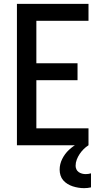

<svg xmlns="http://www.w3.org/2000/svg" viewBox="-20 -755 540 998"><path d="M68 0V-735H440V-647H169V-426H383V-338H169V-88H440V0ZM417 223Q402 223 387 220.5Q372 218 358 213.5Q344 209 331 201Q318 193 308.5 182Q299 171 294.5 156.5Q290 142 290 127Q290 98 303.5 71Q317 44 338.5 24Q360 4 386 -10Q412 -24 440 -32V0Q426 9 414.5 20.5Q403 32 394 45.5Q385 59 379 74.5Q373 90 373 107Q373 116 377 125Q381 134 389 139.5Q397 145 406.5 147.5Q416 150 425 150Q432 150 439 149Q446 148 453 146V219Q444 221 435 222Q426 223 417 223Z"/></svg>

Font: Iosevka Curly Semibold
Style: Regular
Weight: 600
Monospace: yes
Designer: Belleve Invis
Foundry: Belleve Invis
Version: Version 22.1.2; ttfautohint (v1.8.4)